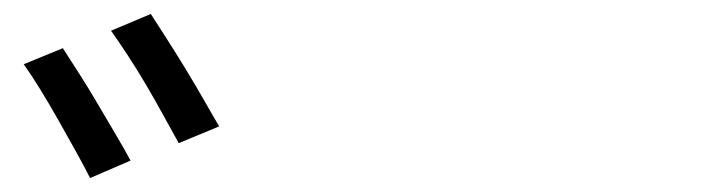

<svg xmlns="http://www.w3.org/2000/svg" viewBox="-20 -860 1040 275"><path d="M70 -791Q79 -777 92.5 -756Q106 -735 119.5 -712Q133 -689 146 -667Q159 -645 167 -630L109 -605Q101 -621 88.5 -643.5Q76 -666 63 -689Q50 -712 37 -733Q24 -754 14 -768ZM196 -840Q205 -826 218.5 -805Q232 -784 246 -761Q260 -738 272.5 -716Q285 -694 294 -679L236 -655Q227 -671 215 -693Q203 -715 189.5 -738Q176 -761 162.5 -781.5Q149 -802 139 -816Z"/></svg>

Font: SpoqaHanSansJP-Regular
Style: Regular
Weight: 400
Designer: [Source Han Sans]
Ryoko NISHIZUKA  (kana & ideographs); Paul D. Hunt (Latin, Greek & Cyrillic); Wenlong ZHANG  (bopomofo
Foundry: Spoqa (http://bi.spoqa.com)
Version: Version 1.002.20150607